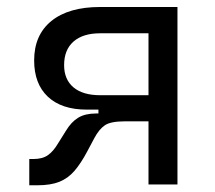

<svg xmlns="http://www.w3.org/2000/svg" viewBox="-20 -538 626 560"><path d="M232.9 -218.3Q159.7 -218.3 119.6 -255.9Q79.6 -293.5 79.6 -361.8Q79.6 -436 129.9 -476.8Q180.2 -517.6 272 -517.6H497.6V0H413.1V-184.1H344.2Q302.7 -184.1 285.9 -172.6Q269 -161.1 255.4 -135.7L234.4 -96.2Q216.3 -62 197.5 -40Q178.7 -18.1 153.3 -7.8Q127.9 2.4 88.9 2.4H65.4V-74.2H77.6Q103.5 -74.2 119.4 -85.2Q135.3 -96.2 148.9 -119.1L172.4 -156.7Q188 -182.6 208.3 -194.8Q228.5 -207 260.3 -207H267.1V-218.3ZM413.1 -260.3V-440.9H272Q221.7 -440.9 194.3 -416.7Q167 -392.6 167 -348.1Q167 -306.2 194.3 -283.2Q221.7 -260.3 272 -260.3Z"/></svg>

Font: CaskaydiaMono NF SemiLight
Style: Regular
Weight: 350
Designer: Aaron Bell
Foundry: Saja Typeworks
Version: Version 2111.001; ttfautohint (v1.8.4);Nerd Fonts 3.1.1